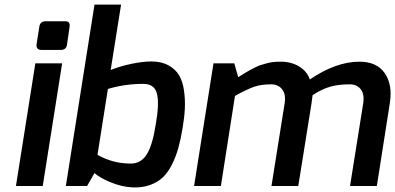

<svg xmlns="http://www.w3.org/2000/svg" viewBox="-20 -805 1711 831"><path d="M49 0 133 -531H249L165 0ZM138 -612 150 -688Q153 -713 178 -713H263Q285 -713 281 -688L270 -612Q267 -589 243 -589H158Q148 -589 142.5 -595Q137 -601 138 -612Z M265 0 389 -785H504L459 -502Q501 -519 550 -529Q599 -539 635 -539Q679 -539 709.5 -522Q740 -505 755.5 -478.5Q771 -452 776.5 -412.5Q782 -373 780 -334.5Q778 -296 770 -249Q762 -201 752 -165Q742 -129 725 -94.5Q708 -60 686 -38.5Q664 -17 630 -4.5Q596 8 553 6Q508 4 460 -15.5Q412 -35 389 -56L357 0ZM402 -135Q468 -97 546 -97Q590 -97 615 -136.5Q640 -176 654 -266Q670 -356 659.5 -399Q649 -442 600 -442Q520 -442 447 -420Z M820 0 904 -531H994L1011 -471Q1015 -474 1034 -485.5Q1053 -497 1059 -500Q1065 -503 1081 -511.5Q1097 -520 1107 -523Q1117 -526 1132.5 -530.5Q1148 -535 1163 -536.5Q1178 -538 1195 -538Q1242 -538 1276 -516.5Q1310 -495 1321 -461Q1434 -538 1536 -538Q1611 -538 1645.5 -488Q1680 -438 1667 -357L1611 0H1495L1552 -358Q1558 -397 1541.5 -418.5Q1525 -440 1494 -440Q1444 -440 1408 -429.5Q1372 -419 1333 -393Q1333 -392 1330.5 -374.5Q1328 -357 1328 -356L1271 0H1155L1212 -358Q1218 -397 1201 -418.5Q1184 -440 1154 -440Q1109 -440 1078.5 -429Q1048 -418 997 -390L936 0Z"/></svg>

Font: Exo
Style: DemiBoldItalic
Weight: 600
Designer: Natanael Gama
Version: Version 1